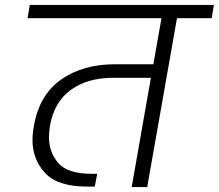

<svg xmlns="http://www.w3.org/2000/svg" viewBox="-20 -760 889 780"><path d="M840 -686H699L578 0H515L593 -444H440Q336 -444 268 -395Q200 -346 183 -249Q179 -224 179 -202Q179 -142 216.5 -98Q254 -54 352 -54H375L365 -2H334Q214 -2 163 -57.5Q112 -113 112 -191Q112 -218 118 -250Q140 -375 228.5 -437Q317 -499 448 -499H603L636 -686H92L101 -740H849Z"/></svg>

Font: Fz Poppins Light
Style: Italic
Weight: 300
Italic angle: -10°
Designer: Ninad Kale (Devanagari), Jonny Pinhorn (Latin)
Foundry: Indian Type Foundry
Version: Vit hóa bi Vntype.Com & FontZin.Com